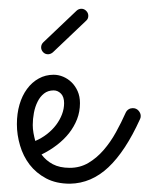

<svg xmlns="http://www.w3.org/2000/svg" viewBox="-20 -415 349 449"><path d="M77.1 -53.7Q87.4 -39.6 103.5 -31Q119.6 -22.5 143.1 -22.5Q167 -22.5 186.5 -33.9Q206.1 -45.4 222.2 -64Q238.3 -82.5 251 -105.5Q263.7 -128.4 273.9 -151.4Q276.4 -156.7 280.8 -159.4Q285.2 -162.1 290.5 -162.1Q298.8 -162.1 304 -156.2Q309.1 -150.4 309.1 -143.6Q309.1 -141.1 308.6 -139.4Q308.1 -137.7 307.1 -135.7Q273.4 -61.5 233.6 -23.9Q193.8 13.7 143.6 14.6Q111.3 14.6 87.9 2.2Q64.5 -10.3 49.3 -30Q34.2 -49.8 26.9 -74.7Q19.5 -99.6 19.5 -124.5Q19.5 -149.4 25.6 -170.4Q31.7 -191.4 43.2 -207Q54.7 -222.7 70.6 -231.4Q86.4 -240.2 105.5 -240.2Q116.7 -240.2 127.7 -235.6Q138.7 -231 147.5 -222.4Q156.2 -213.9 161.6 -201.7Q167 -189.5 167 -173.8Q167 -153.8 160.2 -136.2Q153.3 -118.7 141.4 -103.5Q129.4 -88.4 112.8 -75.7Q96.2 -63 77.1 -53.7ZM62.5 -85.4Q77.6 -91.8 90.1 -101.6Q102.5 -111.3 111.3 -123Q120.1 -134.8 125 -147.7Q129.9 -160.6 129.9 -173.8Q129.9 -188.5 122.6 -196Q115.2 -203.6 105.5 -203.6Q92.3 -203.6 83 -196.3Q73.7 -189 67.9 -177.2Q62 -165.5 59.3 -151.1Q56.6 -136.7 56.6 -122.6Q56.6 -113.8 58.3 -104Q60.1 -94.2 62.5 -85.4ZM81.1 -315.9 159.2 -390.1Q164.1 -394.5 170.4 -394.5Q176.8 -394.5 181.6 -389.6Q186.5 -384.8 186.5 -377.9Q186.5 -371.1 181.6 -366.7L103.5 -292.5Q98.1 -288.1 92.3 -288.1Q85.4 -288.1 80.8 -293Q76.2 -297.9 76.2 -304.2Q76.2 -311 81.1 -315.9Z"/></svg>

Font: Sacramento
Style: Regular
Weight: 400
Designer: Astigmatic (AOETI)
Foundry: Astigmatic (AOETI)
Version: Version 1.000